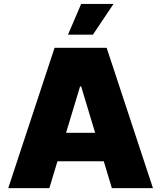

<svg xmlns="http://www.w3.org/2000/svg" viewBox="-20 -975 835 995"><path d="M772.7 0H559.7L517.8 -139.2H277.7L235.8 0H22.7L262.8 -727.3H532.7ZM461.6 -795.5H332.4L400.6 -954.5H568.2ZM473 -286.9 400.6 -527H394.9L322.4 -286.9Z"/></svg>

Font: Linik Sans Black
Style: Regular
Weight: 900
Designer: Fonts by Rasmus Andersson / Changes by Cristiano Sobral with parts from Marc Monis
Foundry: rsms
Version: Version 3.020; ttfautohint (v1.6)